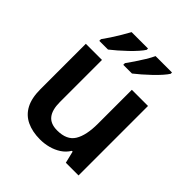

<svg xmlns="http://www.w3.org/2000/svg" viewBox="-209 -908 1059 1059"><g transform="rotate(45 321.0 -378.0)"><path d="M562 -542V0H463L446 -70H440Q423 -42 396 -24.5Q369 -7 337 1.5Q305 10 271 10Q211 10 167 -11Q123 -32 100 -75.5Q77 -119 77 -188V-542H203V-213Q203 -153 227 -122.5Q251 -92 303 -92Q378 -92 407 -139.5Q436 -187 436 -277V-542ZM525 -756Q517 -743 499.5 -723Q482 -703 459 -681Q436 -659 413.5 -639.5Q391 -620 373 -606H305V-619Q319 -638 336.5 -664Q354 -690 370.5 -717Q387 -744 397 -766H525ZM338 -756Q330 -743 312.5 -723Q295 -703 272 -681Q249 -659 226.5 -639.5Q204 -620 186 -606H118V-619Q132 -638 149 -664Q166 -690 182 -717Q198 -744 210 -766H338Z"/></g></svg>

Font: Noto Sans Cham SemiBold
Style: Regular
Weight: 600
Version: Version 2.002